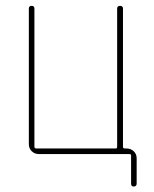

<svg xmlns="http://www.w3.org/2000/svg" viewBox="-20 -540 540 673"><path d="M116.2 0Q101.6 0 91.3 -9.8Q81.1 -19.5 81.1 -35.2V-509.8Q81.1 -519.5 90.8 -519.5Q100.6 -519.5 100.6 -509.8V-25.4Q100.6 -20.5 106.4 -19.5H385.7Q390.6 -19.5 390.6 -25.4V-509.8Q390.6 -519.5 400.9 -519.5Q411.1 -519.5 411.1 -509.8V-25.4Q411.1 -20.5 416 -19.5H423.8Q438.5 -19.5 448.7 -9.8Q459 0 459 14.6V103.5Q459 113.3 449.2 113.8Q439.5 114.3 439.5 103.5V4.9Q439.5 0 433.6 0Z"/></svg>

Font: Rounded Mgen+ 1m thin
Style: Regular
Weight: 100
Designer: [Source Han Sans]
Ryoko NISHIZUKA  (kana & ideographs); Paul D. Hunt (Latin, Greek & Cyrillic); Wenlong ZHANG  (bopomofo
Version: Version 1.059.20150602